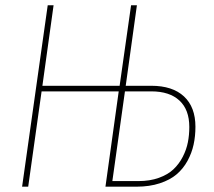

<svg xmlns="http://www.w3.org/2000/svg" viewBox="-20 -701 802 721"><path d="M547.9 -378.9Q627.9 -378.9 670.9 -338.9Q713.9 -298.8 713.9 -225.1Q713.9 -189.5 707 -158Q700.2 -126.5 684.1 -96.9Q668 -67.4 643.3 -46.4Q618.7 -25.4 580.1 -12.7Q541.5 0 493.2 0H376L425.8 -357.9H136.2L85.9 0H63L159.2 -681.2H181.2L139.2 -378.9H429.2L472.2 -681.2H494.1L452.1 -378.9ZM500 -21Q543 -21 576.7 -33.2Q610.4 -45.4 631.3 -65.2Q652.3 -85 666.3 -112.1Q680.2 -139.2 685.5 -166.7Q690.9 -194.3 690.9 -224.1Q690.9 -289.1 653.8 -323.5Q616.7 -357.9 547.9 -357.9H449.2L401.9 -21Z"/></svg>

Font: Fira Sans Compressed Thin
Style: Italic
Weight: 100
Width: 3
Italic angle: -8°
Designer: Carrois Corporate & Edenspiekermann AG
Foundry: Carrois Corporate GbR & Edenspiekermann AG
Version: Version 4.203;PS 004.203;hotconv 1.0.88;makeotf.lib2.5.64775